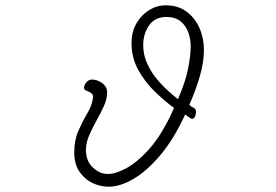

<svg xmlns="http://www.w3.org/2000/svg" viewBox="-20 -703 1040 724"><path d="M678 -271Q636 -179 585 -118.5Q534 -58 483.5 -28.5Q433 1 390 1Q357 1 327.5 -13.5Q298 -28 279 -56.5Q260 -85 260 -128Q260 -174 275.5 -209.5Q291 -245 308.5 -274.5Q326 -304 330 -330Q330 -332 330.5 -334.5Q331 -337 331 -338Q331 -346 325 -351Q319 -356 302 -363Q297 -366 297 -372Q297 -382 305.5 -392.5Q314 -403 327 -403Q347 -403 365.5 -389.5Q384 -376 384 -354Q384 -330 372 -303.5Q360 -277 344 -248.5Q328 -220 316 -192Q304 -164 304 -138Q304 -96 330 -71.5Q356 -47 386 -47Q416 -47 456 -68.5Q496 -90 539 -137Q582 -184 620 -261Q625 -272 628.5 -279Q632 -286 636 -296Q602 -321 564.5 -357Q527 -393 501.5 -439Q476 -485 476 -540Q476 -583 494.5 -615Q513 -647 542.5 -665Q572 -683 605 -683Q651 -683 683 -659.5Q715 -636 732 -597.5Q749 -559 749 -514Q749 -469 733.5 -415.5Q718 -362 694 -308Q701 -301 705 -299.5Q709 -298 715 -293Q719 -289 719 -281Q719 -272 715.5 -263.5Q712 -255 704 -255Q702 -255 700 -256Q696 -258 687 -264.5Q678 -271 678 -271ZM651 -329Q679 -393 689 -443Q699 -493 699 -528Q699 -556 690 -581Q681 -606 661 -622.5Q641 -639 607 -639Q564 -639 542 -607Q520 -575 520 -533Q520 -497 534.5 -464.5Q549 -432 571 -405.5Q593 -379 615 -359.5Q637 -340 651 -329Z"/></svg>

Font: Moon Stars Kai T Light
Style: Regular
Weight: 300
Designer: GuiWonder
Version: Version 1.101